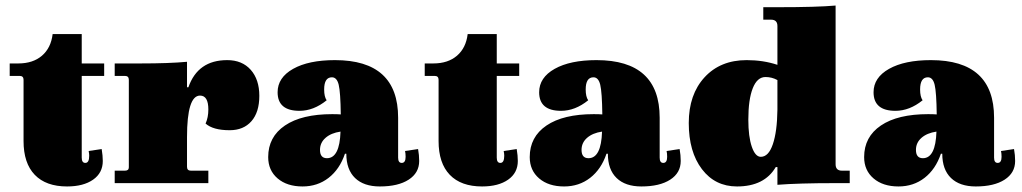

<svg xmlns="http://www.w3.org/2000/svg" viewBox="-20 -661 3689 693"><path d="M222 12Q146 12 105.5 -30Q65 -72 65 -152V-373Q65 -387 51 -387H15V-432H46Q99 -432 131.5 -460Q164 -488 170 -538H275V-432H356V-387H275V-92Q275 -73 288 -73Q302 -73 302 -99Q302 -106 300 -116L347 -123Q351 -99 351 -80Q351 -37 316 -12.5Q281 12 222 12Z M394 0V-45H431Q445 -45 445 -57V-373Q445 -387 431 -387H394V-432H487Q591 -432 655 -438V-346H660Q694 -444 800 -444Q854 -444 885 -409Q916 -374 916 -315Q916 -256 887.5 -223.5Q859 -191 809 -191Q749 -191 722 -215Q732 -237 732 -266Q732 -316 702 -316Q655 -316 655 -166V-59Q655 -45 669 -45H732V0Z M1072 12Q1016 12 982 -17Q948 -46 948 -94Q948 -167 1008.5 -208Q1069 -249 1179 -249Q1199 -249 1210 -248Q1209 -328 1202.5 -355Q1196 -382 1178 -382Q1150 -382 1150 -338Q1150 -312 1159 -299Q1112 -261 1061 -261Q982 -261 982 -328Q982 -381 1038 -412.5Q1094 -444 1189 -444Q1417 -444 1417 -236V-92Q1417 -73 1430 -73Q1444 -73 1444 -95Q1444 -107 1442 -116L1489 -123Q1493 -101 1493 -80Q1493 -37 1455 -12.5Q1417 12 1351 12Q1293 12 1261.5 -18.5Q1230 -49 1230 -106H1225Q1206 -50 1166 -19Q1126 12 1072 12ZM1135 -120Q1135 -90 1160 -90Q1206 -90 1209 -186Q1175 -181 1155 -163.5Q1135 -146 1135 -120Z M1720 12Q1644 12 1603.5 -30Q1563 -72 1563 -152V-373Q1563 -387 1549 -387H1513V-432H1544Q1597 -432 1629.5 -460Q1662 -488 1668 -538H1773V-432H1854V-387H1773V-92Q1773 -73 1786 -73Q1800 -73 1800 -99Q1800 -106 1798 -116L1845 -123Q1849 -99 1849 -80Q1849 -37 1814 -12.5Q1779 12 1720 12Z M2016 12Q1960 12 1926 -17Q1892 -46 1892 -94Q1892 -167 1952.5 -208Q2013 -249 2123 -249Q2143 -249 2154 -248Q2153 -328 2146.5 -355Q2140 -382 2122 -382Q2094 -382 2094 -338Q2094 -312 2103 -299Q2056 -261 2005 -261Q1926 -261 1926 -328Q1926 -381 1982 -412.5Q2038 -444 2133 -444Q2361 -444 2361 -236V-92Q2361 -73 2374 -73Q2388 -73 2388 -95Q2388 -107 2386 -116L2433 -123Q2437 -101 2437 -80Q2437 -37 2399 -12.5Q2361 12 2295 12Q2237 12 2205.5 -18.5Q2174 -49 2174 -106H2169Q2150 -50 2110 -19Q2070 12 2016 12ZM2079 -120Q2079 -90 2104 -90Q2150 -90 2153 -186Q2119 -181 2099 -163.5Q2079 -146 2079 -120Z M2640 12Q2561 12 2513.5 -50.5Q2466 -113 2466 -217Q2466 -320 2523 -382Q2580 -444 2675 -444Q2735 -444 2786 -427V-567Q2786 -590 2763 -590H2735V-635H2787Q2930 -635 2996 -641V-68Q2996 -45 3019 -45H3047V0H2995Q2862 0 2786 6V-58H2780Q2739 12 2640 12ZM2726 -95Q2754 -95 2769.5 -140.5Q2785 -186 2786 -265V-372Q2766 -383 2743 -383Q2713 -383 2697 -342.5Q2681 -302 2681 -229Q2681 -168 2693.5 -131.5Q2706 -95 2726 -95Z M3223 12Q3167 12 3133 -17Q3099 -46 3099 -94Q3099 -167 3159.5 -208Q3220 -249 3330 -249Q3350 -249 3361 -248Q3360 -328 3353.5 -355Q3347 -382 3329 -382Q3301 -382 3301 -338Q3301 -312 3310 -299Q3263 -261 3212 -261Q3133 -261 3133 -328Q3133 -381 3189 -412.5Q3245 -444 3340 -444Q3568 -444 3568 -236V-92Q3568 -73 3581 -73Q3595 -73 3595 -95Q3595 -107 3593 -116L3640 -123Q3644 -101 3644 -80Q3644 -37 3606 -12.5Q3568 12 3502 12Q3444 12 3412.5 -18.5Q3381 -49 3381 -106H3376Q3357 -50 3317 -19Q3277 12 3223 12ZM3286 -120Q3286 -90 3311 -90Q3357 -90 3360 -186Q3326 -181 3306 -163.5Q3286 -146 3286 -120Z"/></svg>

Font: Arapey Black
Style: Regular
Weight: 900
Designer: Eduardo Rodriguez Tunni
Foundry: Eduardo Rodriguez Tunni
Version: Version 4.000